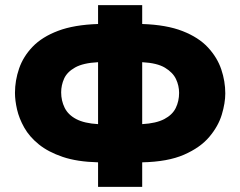

<svg xmlns="http://www.w3.org/2000/svg" viewBox="-20 -729 931 744"><path d="M531 -709V-636Q625 -633 687.5 -608.5Q750 -584 786 -545Q822 -506 837.5 -460Q853 -414 853 -367Q853 -330 839.5 -285Q826 -240 791 -198.5Q756 -157 693 -129.5Q630 -102 531 -100V-5H360V-100Q279 -102 223 -121Q167 -140 130.5 -169.5Q94 -199 74 -234.5Q54 -270 46 -305Q38 -340 38 -369Q38 -417 54 -463.5Q70 -510 106.5 -548Q143 -586 205 -609.5Q267 -633 360 -636V-709ZM360 -488Q302 -485 271 -467.5Q240 -450 228.5 -424.5Q217 -399 217 -371Q217 -339 230.5 -311.5Q244 -284 275.5 -267.5Q307 -251 360 -248ZM531 -488V-248Q585 -251 616.5 -267.5Q648 -284 661 -310.5Q674 -337 674 -369Q674 -397 662 -422.5Q650 -448 619.5 -466.5Q589 -485 531 -488Z"/></svg>

Font: Noto Sans Armenian Black
Style: Regular
Weight: 900
Version: Version 2.007